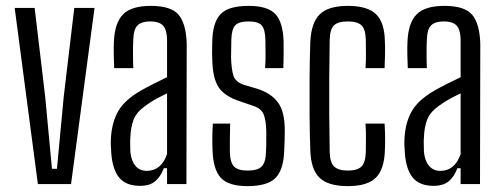

<svg xmlns="http://www.w3.org/2000/svg" viewBox="-20 -627 1709 654"><path d="M109 0 30 -600H98L134 -297L157 -52H174L197 -297L233 -600H302L222 0Z M457 6Q409 6 386 -22Q363 -50 359 -106Q358 -119 357.5 -132Q357 -145 358 -158Q361 -210 382.5 -248Q404 -286 459 -318Q480 -330 503 -341.5Q526 -353 549 -364V-490Q549 -523 536.5 -538.5Q524 -554 491 -554Q463 -554 449 -541Q435 -528 434 -492Q433 -475 433 -446Q433 -417 434 -395H369Q368 -414 367.5 -440Q367 -466 368 -486Q371 -550 399.5 -578.5Q428 -607 494 -607Q563 -607 588.5 -576.5Q614 -546 616 -478L615 0H549V-54H538Q527 -25 508.5 -9.5Q490 6 457 6ZM480 -45Q529 -45 549 -102V-309Q532 -301 514 -291.5Q496 -282 473 -265Q444 -244 434.5 -218Q425 -192 424 -158Q423 -148 423.5 -135.5Q424 -123 424 -110Q427 -79 441.5 -62Q456 -45 480 -45Z M823 7Q758 7 732 -21.5Q706 -50 704 -115Q702 -158 705 -206H764Q763 -176 763 -152Q763 -128 763 -109Q764 -73 777.5 -59.5Q791 -46 823 -46Q857 -46 871 -59.5Q885 -73 886 -109Q887 -127 887 -146Q887 -165 887 -181Q886 -218 878 -237.5Q870 -257 844 -266L797 -282Q745 -299 724.5 -330Q704 -361 703 -427Q702 -442 702.5 -455.5Q703 -469 703 -484Q704 -550 731 -578.5Q758 -607 827 -607Q892 -607 918 -579Q944 -551 946 -486Q946 -467 946 -442.5Q946 -418 945 -395H883Q885 -420 884.5 -447Q884 -474 884 -492Q883 -528 871 -541Q859 -554 827 -554Q794 -554 781.5 -541Q769 -528 768 -492Q768 -475 767.5 -461Q767 -447 767 -432Q768 -394 774.5 -371Q781 -348 811 -338L855 -325Q903 -310 926.5 -278.5Q950 -247 950 -184Q950 -167 949.5 -148.5Q949 -130 948 -113Q946 -49 918.5 -21Q891 7 823 7Z M1037 -115Q1035 -169 1034.5 -234Q1034 -299 1034.5 -364Q1035 -429 1037 -484Q1040 -550 1069.5 -578.5Q1099 -607 1165 -607Q1231 -607 1260.5 -579Q1290 -551 1291 -486Q1292 -467 1291.5 -442.5Q1291 -418 1290 -395H1225Q1227 -420 1226.5 -447Q1226 -474 1226 -492Q1225 -528 1211 -541Q1197 -554 1165 -554Q1132 -554 1118 -541Q1104 -528 1103 -492Q1102 -421 1101.5 -360.5Q1101 -300 1101.5 -240Q1102 -180 1103 -109Q1104 -73 1118.5 -59.5Q1133 -46 1165 -46Q1197 -46 1211 -59.5Q1225 -73 1226 -109Q1226 -128 1226.5 -152Q1227 -176 1225 -206H1290Q1293 -158 1291 -115Q1289 -50 1260 -21.5Q1231 7 1165 7Q1098 7 1068.5 -21.5Q1039 -50 1037 -115Z M1457 6Q1409 6 1386 -22Q1363 -50 1359 -106Q1358 -119 1357.5 -132Q1357 -145 1358 -158Q1361 -210 1382.5 -248Q1404 -286 1459 -318Q1480 -330 1503 -341.5Q1526 -353 1549 -364V-490Q1549 -523 1536.5 -538.5Q1524 -554 1491 -554Q1463 -554 1449 -541Q1435 -528 1434 -492Q1433 -475 1433 -446Q1433 -417 1434 -395H1369Q1368 -414 1367.5 -440Q1367 -466 1368 -486Q1371 -550 1399.5 -578.5Q1428 -607 1494 -607Q1563 -607 1588.5 -576.5Q1614 -546 1616 -478L1615 0H1549V-54H1538Q1527 -25 1508.5 -9.5Q1490 6 1457 6ZM1480 -45Q1529 -45 1549 -102V-309Q1532 -301 1514 -291.5Q1496 -282 1473 -265Q1444 -244 1434.5 -218Q1425 -192 1424 -158Q1423 -148 1423.5 -135.5Q1424 -123 1424 -110Q1427 -79 1441.5 -62Q1456 -45 1480 -45Z"/></svg>

Font: Big Shoulders Display
Style: Regular
Weight: 400
Designer: Patric King
Foundry: XO Type Co
Version: Version 1.000; ttfautohint (v1.8.2)